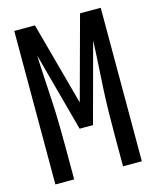

<svg xmlns="http://www.w3.org/2000/svg" viewBox="-111 -812 722 888"><g transform="rotate(-15 250.0 -367.5)"><path d="M43 0V-735H142L250 -337L358 -735H457V0H367V-147Q367 -203 368 -259.5Q369 -316 372 -372.5Q375 -429 378.5 -485.5Q382 -542 384 -598L282 -220H218L116 -598Q118 -542 121.5 -485.5Q125 -429 128 -372.5Q131 -316 132 -259.5Q133 -203 133 -147V0Z"/></g></svg>

Font: Iosevka Bendy Medium
Style: Regular
Weight: 500
Monospace: yes
Designer: Belleve Invis
Foundry: Belleve Invis
Version: Version 30.1.2